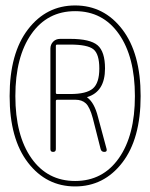

<svg xmlns="http://www.w3.org/2000/svg" viewBox="-20 -710 540 690"><path d="M180.7 -544.9V-377Q180.7 -372.1 185.5 -372.1H232.4Q291 -372.1 314 -392.1Q336.9 -412.1 336.9 -463.9Q336.9 -515.6 315.9 -532.7Q294.9 -549.8 232.4 -549.8H185.5Q180.7 -549.8 180.7 -544.9ZM161.1 -173.8V-535.2Q161.1 -549.8 170.9 -560.1Q180.7 -570.3 196.3 -570.3H232.4Q303.7 -570.3 330.6 -547.4Q357.4 -524.4 357.4 -463.9Q357.4 -380.9 293.9 -361.3L293 -360.4L293.9 -359.4Q319.3 -340.8 332 -290L363.3 -173.8Q365.2 -164.1 355 -164.1Q344.7 -164.1 341.8 -173.8L313.5 -285.2Q302.7 -325.2 288.6 -338.4Q274.4 -351.6 251 -351.6H185.5Q180.7 -351.6 180.7 -346.7V-173.8Q180.7 -164.1 170.9 -164.1Q161.1 -164.1 161.1 -173.8ZM407.2 -587.9Q349.6 -669.9 250 -669.9Q150.4 -669.9 92.8 -587.9Q35.2 -505.9 35.2 -364.7Q35.2 -223.6 92.8 -141.6Q150.4 -59.6 250 -59.6Q349.6 -59.6 407.2 -141.6Q464.8 -223.6 464.8 -364.7Q464.8 -505.9 407.2 -587.9ZM419.4 -125.5Q353.5 -40 250 -40Q146.5 -40 80.6 -125.5Q14.6 -210.9 14.6 -364.7Q14.6 -518.6 80.6 -604.5Q146.5 -690.4 250 -690.4Q353.5 -690.4 419.4 -604.5Q485.4 -518.6 485.4 -364.7Q485.4 -210.9 419.4 -125.5Z"/></svg>

Font: Rounded-X Mgen+ 2m thin
Style: Regular
Weight: 100
Designer: [Source Han Sans]
Ryoko NISHIZUKA  (kana & ideographs); Paul D. Hunt (Latin, Greek & Cyrillic); Wenlong ZHANG  (bopomofo
Version: Version 1.059.20150602